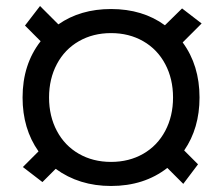

<svg xmlns="http://www.w3.org/2000/svg" viewBox="-20 -601 745 638"><path d="M165 -40 121 4 56 -46 108 -98Q55 -173 55 -277Q55 -387 115 -464L63 -516L113 -581L174 -520Q247 -571 349 -571Q454 -571 528 -517L585 -573L650 -523L587 -460Q643 -384 643 -277Q643 -175 592 -101L638 -55L589 10L536 -43Q459 17 349 17Q243 17 165 -40ZM555 -277Q555 -339 529 -388Q503 -437 456 -464Q409 -491 349 -491Q289 -491 242 -464Q195 -437 169 -388Q143 -339 143 -277Q143 -215 169 -166Q195 -117 242 -90Q289 -63 349 -63Q409 -63 456 -90Q503 -117 529 -166Q555 -215 555 -277Z"/></svg>

Font: Secular One
Style: Regular
Weight: 400
Designer: Michal Sahar
Foundry: Hagilda
Version: Version 1.000